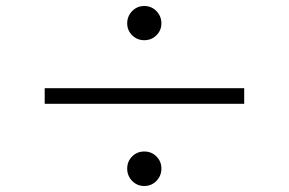

<svg xmlns="http://www.w3.org/2000/svg" viewBox="-20 -676 962 640"><path d="M129 -330V-382H794V-330ZM461 -56Q437 -56 420.5 -73Q404 -90 404 -114Q404 -138 420.5 -154.5Q437 -171 461 -171Q485 -171 501.5 -154.5Q518 -138 518 -114Q518 -90 501.5 -73Q485 -56 461 -56ZM461 -542Q437 -542 420.5 -558.5Q404 -575 404 -598Q404 -622 420.5 -639Q437 -656 461 -656Q485 -656 501.5 -639Q518 -622 518 -598Q518 -575 501.5 -558.5Q485 -542 461 -542Z"/></svg>

Font: Zen Kaku Gothic Antique
Style: Regular
Weight: 400
Designer: Yoshimichi Ohira
Foundry: Positype
Version: Version 1.001